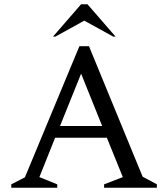

<svg xmlns="http://www.w3.org/2000/svg" viewBox="-20 -882 790 902"><path d="M33 0V-16L97 -49L353 -665H398L650 -52L717 -16V0H469V-16L557 -50L482 -235H239L165 -50L249 -16V0ZM262 -290H460L361 -536ZM229 -710 361 -862H391L523 -710H512L376 -785L240 -710Z"/></svg>

Font: Spectral
Style: Regular
Weight: 400
Designer: Jean-Baptiste Levee
Foundry: Production Type
Version: Version 2.001